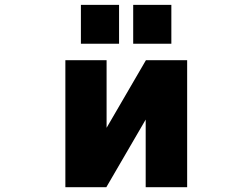

<svg xmlns="http://www.w3.org/2000/svg" viewBox="-20 -774 1040 796"><path d="M315.4 -592.8V-753.9H473.6V-592.8ZM532.2 -592.8V-753.9H690.4V-592.8ZM584 -278.3 420.9 2H251V-524.4H421.9V-244.1L585 -524.4H755.9V2H584Z"/></svg>

Font: Gen Shin Gothic Monospace Heavy
Style: Bold
Weight: 800
Designer: [Source Han Sans]
Ryoko NISHIZUKA  (kana & ideographs); Paul D. Hunt (Latin, Greek & Cyrillic); Wenlong ZHANG  (bopomofo
Version: Version 1.002.20150607